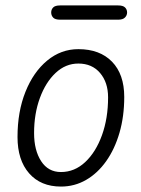

<svg xmlns="http://www.w3.org/2000/svg" viewBox="-20 -684 521 707"><path d="M204.5 3Q130 3 87.2 -45.8Q44.5 -94.5 44.5 -179.5Q44.5 -273 73.8 -346Q103 -419 153.8 -461Q204.5 -503 268.5 -503Q347.5 -503 392.5 -456.8Q437.5 -410.5 437.5 -327Q437.5 -255.5 420 -195.2Q402.5 -135 371 -90.5Q339.5 -46 297 -21.5Q254.5 3 204.5 3ZM105.5 -194Q105.5 -130.5 131.5 -90.5Q157.5 -50.5 204.5 -50.5Q254.5 -50.5 293.8 -87.2Q333 -124 355.5 -186.2Q378 -248.5 378 -325.5Q378 -380.5 348.5 -415.2Q319 -450 268.5 -450Q221.5 -450 184.8 -415.5Q148 -381 126.8 -323Q105.5 -265 105.5 -194ZM201.5 -611.5Q183 -611.5 175.8 -619.2Q168.5 -627 168.5 -638Q168.5 -649 175.8 -656.5Q183 -664 201.5 -664H415Q433 -664 440.5 -656.5Q448 -649 448 -638Q448 -627.5 440.2 -619.5Q432.5 -611.5 415 -611.5Z"/></svg>

Font: Edu VIC WA NT Hand
Style: Regular
Weight: 400
Designer: Tina and Corey Anderson, Eben Sorkin, Mirko Velimirovic
Foundry: Google for Education
Version: Version 1.000